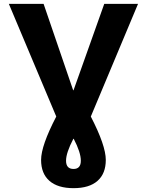

<svg xmlns="http://www.w3.org/2000/svg" viewBox="-20 -750 765 1000"><path d="M364 -27H362Q324 46 324 87Q324 130 363 130Q401 130 401 87Q401 44 364 -27ZM194 83Q194 9 273 -143L26 -730H207L361 -280H363L523 -730H699L453 -143Q531 8 531 83Q531 154 488 192Q445 230 363 230Q281 230 237.5 192Q194 154 194 83Z"/></svg>

Font: Mplus 1p ExtraBold
Style: Regular
Weight: 800
Version: Version 1.061